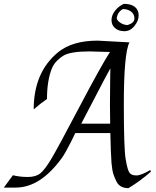

<svg xmlns="http://www.w3.org/2000/svg" viewBox="-115 -966 808 997"><path d="M456 -696 350 -699Q253 -699 216 -678Q200 -669 181.5 -651Q163 -633 153 -607Q129 -545 129 -452Q98 -431 60 -398Q60 -591 187 -695Q261 -755 392 -755Q395 -755 557 -746Q528 -688 528 -424Q528 -196 537.5 -139.5Q547 -83 557.5 -69Q568 -55 593 -55Q618 -55 665 -83L669 -75Q615 -27 552 11Q507 11 490 -23Q480 -43 474 -61Q468 -79 464 -119Q460 -173 458 -275H276Q269 -262 254 -230Q222 -167 205 -144Q94 8 -33 8H-95L-48 -56Q-12 -47 29.5 -47Q71 -47 94.5 -66Q118 -85 152 -142Q186 -199 297 -410Q408 -621 456 -696ZM457 -324Q456 -361 456 -422Q456 -483 457 -545.5Q458 -608 458 -611Q428 -557 376.5 -457Q325 -357 307 -324ZM528 -946Q566 -946 585.5 -930Q605 -914 605 -886Q605 -858 583 -831Q561 -804 531 -804Q501 -804 482.5 -820Q464 -836 464 -861.5Q464 -887 482.5 -910.5Q501 -934 528 -946ZM548 -836Q583 -847 583 -870Q583 -893 565.5 -906Q548 -919 523 -919Q497 -905 491 -873Q491 -861 509 -848.5Q527 -836 548 -836Z"/></svg>

Font: Felipa
Style: Regular
Weight: 400
Designer: Javier Alcaraz
Foundry: Fontstage
Version: Version 1.001